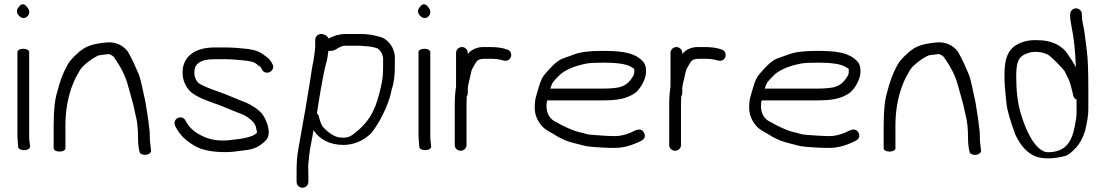

<svg xmlns="http://www.w3.org/2000/svg" viewBox="-20 -703 5160 898"><path d="M61.4 -460V-70C61.4 -61.3 61.9 -52.4 62.7 -43.2L65.5 -13.5L65.6 -13C68.7 -3.1 86 0.3 98.6 -1C110.1 -2.4 122.6 -8.4 120.3 -20.8L119.3 -31.3L119.2 -31.9C117.5 -40 116.4 -52.9 116.4 -70V-460C116.4 -468.2 104 -475 88.9 -475C73.9 -475 61.4 -468.2 61.4 -460ZM67.8 -669.7C57.6 -659.6 55.2 -644.4 66.5 -632.3C76.1 -619.2 94.2 -611.8 108.3 -626.8C122.4 -640.9 116.8 -659.8 106.9 -669.2C97.7 -683.7 80.6 -691.1 67.8 -669.7Z M258.5 6C273.5 6 286 -0.8 286 -9V-115C286 -178.1 295.3 -236.7 313.7 -290.6C330.6 -337.3 336.7 -344 354.4 -375.8C366.7 -396.7 414.2 -433.2 440.8 -443.6C447.3 -445.8 465 -446.5 487.8 -450.2C491.7 -449.8 501 -447.1 511.1 -437.8C547.3 -388.1 568.9 -342 579.5 -299.7C583.9 -282.8 589.1 -264 595.2 -243.3C609.2 -195.4 604 -206.1 616.9 -153C622.6 -128.1 625.6 -96.1 625.6 -57C625.6 -33.1 627.7 -12.9 632.6 6.7C634 16.7 648 22.1 661 21.3C675 20.3 688.8 11.7 686.3 -1.2C684 -18.7 680.6 -42.4 680.6 -64.2C680.6 -80.3 680 -92.6 678.4 -102C674.8 -121.7 675.1 -137.4 670.2 -162.5C665 -190.4 663.4 -213.7 656.8 -241.9C648.1 -277.2 642.1 -320.5 628.9 -355.5C614.3 -390.1 599.5 -424.1 577.4 -463L577.2 -462.6L576.9 -463C555 -491.6 520.1 -508.6 477.1 -504.4C438.7 -500.4 405.9 -495.8 373.4 -477.4C356.7 -466.3 346.7 -458.3 339.8 -450.3C334 -445.8 328.7 -441.1 324 -436C313.7 -424 305.1 -417 294.6 -397.6C274.6 -362 259.4 -320.7 247.5 -272.4C236.5 -239 231 -186.1 231 -115V-9C231 -0.8 243.5 6 258.5 6Z M861.5 -284.9C875.2 -265.7 908.4 -245.5 978.7 -221.2C1022.4 -206.6 1055.3 -189.9 1109.7 -169.7C1139.2 -158.6 1171.2 -132.1 1176.6 -110.1C1179.9 -96.9 1181.7 -88.3 1181.9 -85.8C1181.9 -84.8 1181.9 -84 1181.6 -81.8C1169.4 -68.4 1138.1 -55.6 1064.3 -48.9L1063.7 -48.8L1063.1 -48.8C1022.3 -42.9 985.1 -45.7 950 -56.9C895.4 -77 865 -104.4 847.6 -139.1C839.7 -154.9 822.4 -157.2 810.8 -151C799.3 -144.9 791.5 -129.5 799.3 -113.9C822.6 -67.3 853.2 -41.1 901.4 -14.8C925.6 -3.1 957.2 4.1 990.3 6.7C1058.7 12 1083.1 4.4 1140.3 -2.1C1163.3 -5.6 1183.8 -13.9 1201 -27C1222.1 -43.1 1236.9 -55.3 1236.9 -85C1236.9 -112.3 1222.8 -146.5 1209.6 -165.3C1191.7 -190.9 1156.6 -211.4 1129.7 -223.7C1096 -235.8 1051.1 -256.5 1011.5 -270.8C943.6 -293.4 909.7 -311.2 906.1 -317.1L905.5 -318L904.9 -318.7C894.3 -330.8 889 -345.5 889 -364.5C889 -403.4 914.3 -426 983.2 -426H1042.9C1050.5 -426 1058.2 -425.7 1065.9 -425.1C1112 -421.4 1162.3 -418.6 1176.6 -406.1C1184.8 -398.9 1191.3 -393.9 1198.4 -390.1C1198.5 -389.9 1199.3 -388.9 1200.4 -386.7L1205.4 -377.7C1213.6 -361.1 1232.4 -360.4 1243.5 -366.9C1254.1 -373 1263.4 -388.4 1254.1 -403.9L1248.2 -413.9C1237.9 -431.5 1225.7 -437.4 1215.1 -445.3C1185.9 -469.3 1150.5 -473.7 1099.5 -477.9L1073.1 -479.9C1063.6 -480.7 1053.6 -481 1042.9 -481H983.2C889.7 -481 834 -436.9 834 -364.5C834 -334.4 842.6 -308.4 861.5 -284.9Z M1462.3 -172.6C1469.1 -220.9 1491.5 -357.8 1503.4 -399.2C1508.2 -416 1511.1 -428.7 1512.2 -438C1513.1 -446 1514.8 -455.9 1516.1 -465.7C1526.7 -463.8 1539.5 -465.3 1548.9 -470.8L1563.9 -479.7C1576.7 -486.6 1587 -489 1592.1 -489H1663.7C1675.5 -489 1691.7 -486.2 1708.1 -485.5C1716.4 -485 1729.4 -481 1739.7 -478.8C1747.8 -477 1758.7 -466.9 1765.7 -453.7L1769.9 -441.1C1771.2 -437.3 1771.8 -433.5 1771.8 -429.5V-392.5C1771.8 -328.8 1763.8 -308.8 1754.2 -265.6C1735.5 -202 1736.5 -207.7 1719 -171.3C1697.7 -132.2 1665.4 -98.9 1627.1 -71.3C1615.4 -62.9 1602.3 -59 1585.2 -59C1579.4 -59 1574.7 -59.3 1569.8 -59.9C1547.7 -62.1 1519.9 -77.2 1489 -111C1483.5 -118.6 1477.5 -133.8 1471.9 -156.2C1470.7 -162.4 1468 -168 1462.3 -172.6ZM1481.7 -544C1466.7 -544 1454.2 -531.5 1454.2 -516.5V-486.5C1454.2 -481.2 1453.7 -474.9 1452.8 -467.6C1450.2 -448.3 1449.9 -437.6 1446 -419.1C1436.9 -377.2 1434.8 -348.7 1425.5 -295.8C1415.2 -237.4 1411.9 -208.2 1402.4 -159.1C1395.5 -123.5 1383.4 -48.2 1376.6 -12.5C1368.1 31.9 1367.2 62.5 1367.2 110.5V147.5C1367.2 163.1 1379.7 175 1394.7 175C1409.7 175 1422.2 163.1 1422.2 147.5V110.5C1422.2 92.5 1420.8 78.3 1422.1 64.2C1425.3 32.2 1426.3 11.6 1434 -26.3C1439 -51 1442.5 -72.7 1446.2 -94.3C1474.5 -50.8 1522.7 -25.2 1586.6 -25.2C1622.5 -25.2 1656.4 -36.3 1687.4 -56.3L1687.8 -56.6L1688.3 -56.9C1699.3 -65.2 1708.6 -72.4 1715.1 -78.7L1715.8 -79.3L1716.3 -80C1735.9 -105.1 1753.3 -132.8 1768.5 -163C1812.8 -251 1810.8 -291.9 1814.2 -290.9C1822.8 -317.7 1826.8 -353.3 1826.8 -398.1V-433.6C1826.8 -477.9 1795.8 -521.4 1755.3 -531.1L1735.3 -536.1C1717.7 -540.5 1694.2 -544 1665.8 -544H1595C1568.3 -544 1541.7 -536.2 1516.7 -522.7C1512.3 -534.5 1497.5 -544 1481.7 -544Z M1937.4 -460V-70C1937.4 -61.3 1937.9 -52.4 1938.7 -43.2L1941.5 -13.5L1941.6 -13C1944.7 -3.1 1962 0.3 1974.6 -1C1986.1 -2.4 1998.6 -8.4 1996.3 -20.8L1995.3 -31.3L1995.2 -31.9C1993.5 -40 1992.4 -52.9 1992.4 -70V-460C1992.4 -468.2 1980 -475 1964.9 -475C1949.9 -475 1937.4 -468.2 1937.4 -460ZM1943.8 -669.7C1933.6 -659.6 1931.2 -644.4 1942.5 -632.3C1952.1 -619.2 1970.2 -611.8 1984.3 -626.8C1998.4 -640.9 1992.8 -659.8 1982.9 -669.2C1973.7 -683.7 1956.6 -691.1 1943.8 -669.7Z M2113 -298.9C2109.2 -273.7 2107 -244.4 2107 -216.6V-24.1C2107 -9.8 2119.5 2 2134.5 2C2149.5 2 2162 -9.8 2162 -24V-215.8C2162 -227.6 2162.3 -238.7 2163 -249.2L2163 -249.5V-251.8C2165.2 -254.8 2168 -261.5 2168 -266.9V-294.4C2169.6 -304.3 2172.8 -319.7 2177.7 -338.8C2183.8 -363.2 2183.9 -374.3 2192.2 -387.4C2209.4 -414.5 2207.8 -428 2247.5 -428H2282C2296.7 -428 2310.1 -426.4 2322.3 -423.2C2335.6 -419.7 2345.8 -416.2 2356.1 -421.3C2371 -428.8 2374.1 -446.2 2368 -458.3C2364.9 -464.4 2361.5 -468.5 2350.8 -471.7C2332.4 -479.2 2305.1 -483 2270.7 -483H2241.5C2211.8 -483 2186.9 -472.8 2169.4 -452C2168.8 -451.3 2168.6 -451.1 2168 -450.3V-455.5C2168 -470.5 2155.5 -483 2140.5 -483C2125.5 -483 2113 -470.5 2113 -455.5Z M2565.2 -317C2567.6 -321.1 2579.9 -335.2 2602.2 -356.7C2630.2 -379 2670 -395.3 2724 -405.9C2735.8 -408.3 2763.6 -410 2804.4 -410C2856.7 -410 2909.3 -405.1 2932.5 -389.7C2950 -377.7 2946.6 -386.7 2946.6 -366C2946.6 -358.6 2944.6 -352 2939.7 -344.6C2924.2 -319 2906.5 -304.7 2887.3 -298.5L2886.5 -298.2L2885.8 -297.9C2873.4 -292.5 2842.2 -288.5 2793.6 -288.5L2553.9 -288.5C2556.9 -298.4 2560.5 -308.9 2565.2 -317ZM2793.6 -233.5C2863.5 -233.5 2906.3 -238.6 2950.9 -268.2C2972.8 -285.2 3001.6 -330.9 3001.6 -366.5C3001.6 -399.8 2994.5 -411.2 2972.3 -429.4C2934 -458.9 2879.3 -465 2797.6 -465C2739.8 -465 2696.2 -460.3 2666.1 -448.7C2646.8 -441.7 2627.7 -434.8 2608.8 -428.1C2577.8 -414 2554.1 -384.2 2537.6 -366.6C2516.8 -344.3 2508.6 -327.4 2498.7 -291.3C2489 -255.2 2481 -243.6 2481 -199C2481 -167.2 2492.7 -138.2 2515 -113.2C2533.9 -92.1 2556.9 -84.4 2573.5 -73.2C2589.2 -62.5 2604.5 -55.3 2624.9 -46.4C2648.1 -36.2 2689.6 -28.4 2709.7 -22.2C2726.7 -17 2762.3 -14.6 2824.9 -11.5L2825.5 -11.5H2859.8C2891.2 -11.5 2924.7 -19.7 2958.6 -34.8L2979.6 -44.8C2986.6 -48.3 2993 -53.6 2995.3 -62.2C2997.2 -69.5 2995.3 -76.7 2992.1 -82.5C2977.6 -109 2952.3 -93.9 2930.5 -83C2903.7 -72 2879.6 -66.5 2858.1 -66.5C2818.3 -66.5 2779.7 -70.3 2747.8 -72.4C2721.3 -74.2 2724.6 -77.4 2686.4 -85.8C2669 -89.7 2640.4 -101 2603.1 -119.8C2594.7 -125.2 2586.7 -129.7 2578.7 -133.4C2552.1 -145.5 2536 -172.1 2536 -207.5C2536 -220.3 2537.4 -225.4 2539.4 -233.5Z M3116 -298.9C3112.2 -273.7 3110 -244.4 3110 -216.6V-24.1C3110 -9.8 3122.5 2 3137.5 2C3152.5 2 3165 -9.8 3165 -24V-215.8C3165 -227.6 3165.3 -238.7 3166 -249.2L3166 -249.5V-251.8C3168.2 -254.8 3171 -261.5 3171 -266.9V-294.4C3172.6 -304.3 3175.8 -319.7 3180.7 -338.8C3186.8 -363.2 3186.9 -374.3 3195.2 -387.4C3212.4 -414.5 3210.8 -428 3250.5 -428H3285C3299.7 -428 3313.1 -426.4 3325.3 -423.2C3338.6 -419.7 3348.8 -416.2 3359.1 -421.3C3374 -428.8 3377.1 -446.2 3371 -458.3C3367.9 -464.4 3364.5 -468.5 3353.8 -471.7C3335.4 -479.2 3308.1 -483 3273.7 -483H3244.5C3214.8 -483 3189.9 -472.8 3172.4 -452C3171.8 -451.3 3171.6 -451.1 3171 -450.3V-455.5C3171 -470.5 3158.5 -483 3143.5 -483C3128.5 -483 3116 -470.5 3116 -455.5Z M3568.2 -317C3570.6 -321.1 3582.9 -335.2 3605.2 -356.7C3633.2 -379 3673 -395.3 3727 -405.9C3738.8 -408.3 3766.6 -410 3807.4 -410C3859.7 -410 3912.3 -405.1 3935.5 -389.7C3953 -377.7 3949.6 -386.7 3949.6 -366C3949.6 -358.6 3947.6 -352 3942.7 -344.6C3927.2 -319 3909.5 -304.7 3890.3 -298.5L3889.5 -298.2L3888.8 -297.9C3876.4 -292.5 3845.2 -288.5 3796.6 -288.5L3556.9 -288.5C3559.9 -298.4 3563.5 -308.9 3568.2 -317ZM3796.6 -233.5C3866.5 -233.5 3909.3 -238.6 3953.9 -268.2C3975.8 -285.2 4004.6 -330.9 4004.6 -366.5C4004.6 -399.8 3997.5 -411.2 3975.3 -429.4C3937 -458.9 3882.3 -465 3800.6 -465C3742.8 -465 3699.2 -460.3 3669.1 -448.7C3649.8 -441.7 3630.7 -434.8 3611.8 -428.1C3580.8 -414 3557.1 -384.2 3540.6 -366.6C3519.8 -344.3 3511.6 -327.4 3501.7 -291.3C3492 -255.2 3484 -243.6 3484 -199C3484 -167.2 3495.7 -138.2 3518 -113.2C3536.9 -92.1 3559.9 -84.4 3576.5 -73.2C3592.2 -62.5 3607.5 -55.3 3627.9 -46.4C3651.1 -36.2 3692.6 -28.4 3712.7 -22.2C3729.7 -17 3765.3 -14.6 3827.9 -11.5L3828.5 -11.5H3862.8C3894.2 -11.5 3927.7 -19.7 3961.6 -34.8L3982.6 -44.8C3989.6 -48.3 3996 -53.6 3998.3 -62.2C4000.2 -69.5 3998.3 -76.7 3995.1 -82.5C3980.6 -109 3955.3 -93.9 3933.5 -83C3906.7 -72 3882.6 -66.5 3861.1 -66.5C3821.3 -66.5 3782.7 -70.3 3750.8 -72.4C3724.3 -74.2 3727.6 -77.4 3689.4 -85.8C3672 -89.7 3643.4 -101 3606.1 -119.8C3597.7 -125.2 3589.7 -129.7 3581.7 -133.4C3555.1 -145.5 3539 -172.1 3539 -207.5C3539 -220.3 3540.4 -225.4 3542.4 -233.5Z M4140.5 6C4155.5 6 4168 -0.8 4168 -9V-115C4168 -178.1 4177.3 -236.7 4195.7 -290.6C4212.6 -337.3 4218.7 -344 4236.4 -375.8C4248.7 -396.7 4296.2 -433.2 4322.8 -443.6C4329.3 -445.8 4347 -446.5 4369.8 -450.2C4373.7 -449.8 4383 -447.1 4393.1 -437.8C4429.3 -388.1 4450.9 -342 4461.5 -299.7C4465.9 -282.8 4471.1 -264 4477.2 -243.3C4491.2 -195.4 4486 -206.1 4498.9 -153C4504.6 -128.1 4507.6 -96.1 4507.6 -57C4507.6 -33.1 4509.7 -12.9 4514.6 6.7C4516 16.7 4530 22.1 4543 21.3C4557 20.3 4570.8 11.7 4568.3 -1.2C4566 -18.7 4562.6 -42.4 4562.6 -64.2C4562.6 -80.3 4562 -92.6 4560.4 -102C4556.8 -121.7 4557.1 -137.4 4552.2 -162.5C4547 -190.4 4545.4 -213.7 4538.8 -241.9C4530.1 -277.2 4524.1 -320.5 4510.9 -355.5C4496.3 -390.1 4481.5 -424.1 4459.4 -463L4459.2 -462.6L4458.9 -463C4437 -491.6 4402.1 -508.6 4359.1 -504.4C4320.7 -500.4 4287.9 -495.8 4255.4 -477.4C4238.7 -466.3 4228.7 -458.3 4221.8 -450.3C4216 -445.8 4210.7 -441.1 4206 -436C4195.7 -424 4187.1 -417 4176.6 -397.6C4156.6 -362 4141.4 -320.7 4129.5 -272.4C4118.5 -239 4113 -186.1 4113 -115V-9C4113 -0.8 4125.5 6 4140.5 6Z M4985.2 -636.5V-627.5C4985.2 -615.1 4987.7 -598 4992.5 -573.9C5002 -531 5008.6 -470 5012.2 -388.8C5000.9 -409.5 4986.8 -430.4 4974.2 -449.2C4947.9 -490.8 4897.7 -514.6 4835.5 -515C4791.6 -517.4 4754.4 -508 4723.5 -486.1C4683.5 -453.4 4678 -408.9 4678 -342.1C4678 -315.5 4681.2 -273.9 4687.6 -216.4C4690.9 -187 4704.2 -141.3 4727.7 -76.1C4751.9 -23.3 4782.4 12.4 4825.9 29.6C4864.2 42.1 4912.2 39.5 4962.4 26.4C4978.7 20.6 4994.7 7.5 5011.9 -11.8C5030.1 -31 5044.1 -57.1 5054.6 -89.5L5054.8 -90L5054.9 -90.4C5065 -131.9 5070.2 -165.5 5070.2 -191.6V-290.2C5070.2 -373.2 5067.9 -431.5 5063.1 -466.1C5058.4 -501.4 5055.3 -526.7 5053.6 -541.8C5050.6 -569.6 5040.2 -604.5 5040.2 -627.5V-636.5C5040.2 -651.5 5027.7 -664 5012.7 -664C4997.7 -664 4985.2 -651.5 4985.2 -636.5ZM5015.2 -176.5C5015.2 -139.4 4998.5 -73.3 4993.7 -64.5L4993.3 -63.8L4993 -63C4979.5 -27.7 4950.8 9 4881.4 9C4842.9 9 4793.2 -42.5 4754.2 -172.5C4740.1 -219.2 4733 -275.3 4733 -340.7C4733 -396.1 4737.7 -427 4763.7 -443.6C4776.7 -451.8 4780.1 -451.6 4797.4 -457.7C4824.3 -463.2 4852.6 -460.5 4880.2 -448C4892.4 -442.5 4953.9 -381.1 4960.5 -367.9C4969.7 -349.6 4983.4 -324.6 4988.8 -300.9C4992.5 -284.4 4995.4 -272.9 4997.6 -265.5L4999.5 -255.6L4999.6 -255.2C5001.7 -247.6 5005.1 -242 5015.2 -237.2Z"/></svg>

Font: MewTooHand
Style: BdWide
Weight: 400
Designer: Mew Too, Robert Jablonski
Version: Version 0.77